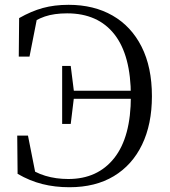

<svg xmlns="http://www.w3.org/2000/svg" viewBox="-20 -765 710 801"><path d="M53.4 -39.8 51.9 -199.3H96.7L130.9 -26.4L85.7 -40L81.4 -76.2Q124.6 -45 169.1 -31.6Q213.6 -18.2 265 -18.2Q387.6 -18.2 456.8 -105.9Q526 -193.6 526 -363.5Q526 -534.3 457.3 -621.8Q388.6 -709.3 260.1 -709.3Q205.9 -709.3 167.2 -696.2Q128.6 -683.1 86.3 -652.4L87.7 -687.2L137.2 -702.3L103.1 -528.8H58.3L59.8 -689.5Q110.2 -718.3 158.5 -731.6Q206.8 -744.9 266.1 -744.9Q371.6 -744.9 449.6 -700.1Q527.6 -655.4 570.7 -570.1Q613.8 -484.8 613.8 -363.7Q613.8 -246.6 572.6 -161.4Q531.5 -76.3 454.8 -30.1Q378.1 16.1 269.8 16.1Q209.1 16.1 156.5 2.8Q104 -10.4 53.4 -39.8ZM239.3 -248.1V-489.8H275.1L288.7 -381.2V-360.4L275.1 -248.1ZM267.8 -352.9V-386.4H555.8V-352.9Z"/></svg>

Font: Noto Serif TC
Style: Regular
Weight: 200
Designer: Ryoko NISHIZUKA 西塚涼子 (kana & ideographs); Frank Grießhammer (Latin, Greek & Cyrillic); Wenlong ZHANG 张文龙 (bopomofo); San
Foundry: Adobe
Version: Version 2.001;hotconv 1.1.0;makeotfexe 2.6.0